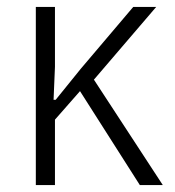

<svg xmlns="http://www.w3.org/2000/svg" viewBox="-20 -532 503 552"><path d="M210 -270 138 -188V0H83V-512H138V-340L134 -245H140L212 -334L363 -512H429L250 -303L448 0H382Z"/></svg>

Font: IBM Plex Sans Cond Light
Style: Regular
Weight: 300
Width: 3
Designer: Mike Abbink, Paul van der Laan, Pieter van Rosmalen
Foundry: Bold Monday
Version: Version 1.3